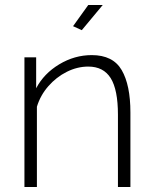

<svg xmlns="http://www.w3.org/2000/svg" viewBox="-20 -750 616 770"><path d="M503 0H453V-290Q453 -390 424 -436.5Q395 -483 334 -483Q290 -483 248 -462Q206 -441 174 -404.5Q142 -368 128 -322V0H78V-520H125V-396Q156 -455 217.5 -492Q279 -529 348 -529Q433 -529 468 -469Q503 -409 503 -299ZM308 -629 273 -645 334 -730H392Z"/></svg>

Font: Raleway Light
Style: Regular
Weight: 300
Designer: Matt McInerney, Pablo Impallari, Rodrigo Fuenzalida
Foundry: Matt McInerney, Pablo Impallari, Rodrigo Fuenzalida
Version: Version 4.026